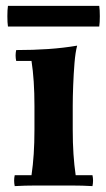

<svg xmlns="http://www.w3.org/2000/svg" viewBox="-20 -630 359 652"><path d="M294 -35Q298 -17 294 2Q260 0 224.5 0Q189 0 162 0Q135 0 100 0Q65 0 30 2Q26 -17 30 -35H87Q92 -69 94.5 -107Q97 -145 97 -190V-270Q97 -359 87 -423H35Q31 -442 35 -460Q93 -460 144 -463.5Q195 -467 242 -475Q236 -453 233 -416Q230 -379 228.5 -339.5Q227 -300 227 -270V-190Q227 -145 229.5 -107Q232 -69 237 -35ZM317 -540H7Q5 -553 5 -575Q5 -597 7 -610H317Q319 -597 319 -575Q319 -553 317 -540Z"/></svg>

Font: Poltawski Nowy
Style: Bold
Weight: 700
Designer: Adam Pótawski, Mateusz Machalski, Borys Kosmynka, Ania Wieluska
Foundry: Capitalics.wtf
Version: Version 1.001;gftools[0.9.25]